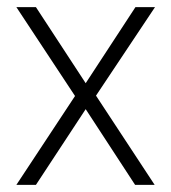

<svg xmlns="http://www.w3.org/2000/svg" viewBox="-20 -520 482 540"><path d="M26 0 191 -250 26 -500H81L221 -286L361 -500H416L250 -251L415 0H360L221 -213L81 0Z"/></svg>

Font: Cairo Play Light
Style: Regular
Weight: 300
Version: Version 3.119